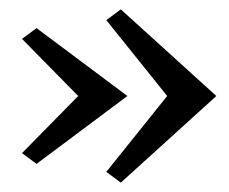

<svg xmlns="http://www.w3.org/2000/svg" viewBox="-20 -467 490 410"><path d="M238 -447 207 -424 337 -262 207 -100 238 -77 442 -262ZM58 -407 27 -384 147 -262 27 -140 58 -117 252 -262Z"/></svg>

Font: Sprat Condensed Black
Style: Regular
Weight: 900
Designer: Ethan Nakache
Foundry: Collletttivo
Version: Version 2.000;Glyphs 3.2 (3217)